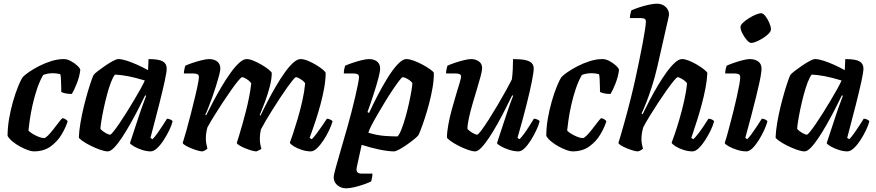

<svg xmlns="http://www.w3.org/2000/svg" viewBox="-20 -820 4744 1040"><path d="M162.5 0Q151 0 131 -7Q111 -14 89 -26Q67 -38 48.5 -53Q30 -68 21 -84Q21 -128 29.2 -176.5Q37.5 -225 50.5 -270.2Q63.5 -315.5 77.5 -350.2Q91.5 -385 103 -402Q112.5 -413 136 -429.2Q159.5 -445.5 191 -461.8Q222.5 -478 257.5 -489Q292.5 -500 325.5 -500Q344 -500 364.2 -489Q384.5 -478 399.2 -464Q414 -450 415 -441Q410.5 -404.5 396 -367.8Q381.5 -331 369 -311Q349.5 -311 333.8 -314.5Q318 -318 312 -322Q312 -330.5 311.5 -349.8Q311 -369 310.2 -389.2Q309.5 -409.5 306.5 -418.5Q296 -421 285.2 -422.2Q274.5 -423.5 266 -423.5Q253.5 -423.5 239.8 -421.2Q226 -419 214 -414Q194.5 -380.5 180.2 -337.5Q166 -294.5 156.2 -250.8Q146.5 -207 141.2 -170.2Q136 -133.5 134 -113Q140.5 -105 156 -95.5Q171.5 -86 189 -79Q206.5 -72 218.5 -72Q226 -72 239.2 -85.2Q252.5 -98.5 267.2 -117.2Q282 -136 295.5 -153.8Q309 -171.5 317.5 -180Q327.5 -179 335.8 -173.5Q344 -168 346.5 -163Q336.5 -130 314 -92Q291.5 -54 254.5 -27Q217.5 0 162.5 0Z M564 0Q547.5 0 522 -9Q496.5 -18 470.5 -31Q444.5 -44 426.8 -56.5Q409 -69 407 -75Q408.5 -112 416 -155.8Q423.5 -199.5 434.2 -243.5Q445 -287.5 456 -324.5Q467 -361.5 475.8 -386Q484.5 -410.5 487.5 -414.5Q492.5 -421.5 510.2 -435.2Q528 -449 550 -464Q572 -479 591.5 -489.5Q611 -500 620.5 -500Q639.5 -500 666 -491.5Q692.5 -483 722.8 -469.5Q753 -456 782 -440L784.5 -500Q840.5 -500 861.8 -487.5Q883 -475 883 -448.5Q883 -430 872 -379.5Q861 -329 841.5 -251.8Q822 -174.5 795 -73L806 -66Q817 -76.5 831 -96Q845 -115.5 859.5 -137.8Q874 -160 884.5 -177Q893.5 -177 903.2 -172.5Q913 -168 915 -163Q910 -142 896.8 -114.5Q883.5 -87 866.2 -60.5Q849 -34 830.5 -17Q812 0 796 0Q774 0 748.8 -8.2Q723.5 -16.5 705.2 -27.2Q687 -38 684 -45L735.5 -201Q742 -220 747.5 -235.8Q753 -251.5 759 -267Q765 -282.5 771.5 -301L766.5 -304Q750 -270 729 -229Q708 -188 685 -147.5Q662 -107 639.8 -73.5Q617.5 -40 598 -20Q578.5 0 564 0ZM576.5 -90.5Q581 -90.5 594.2 -107Q607.5 -123.5 626 -150.5Q644.5 -177.5 665 -210.2Q685.5 -243 705.2 -276Q725 -309 740.8 -337.5Q756.5 -366 764.5 -384Q713.5 -399.5 674.8 -407Q636 -414.5 603 -416Q592.5 -404 581.2 -374.8Q570 -345.5 559.8 -307.5Q549.5 -269.5 541.5 -231.2Q533.5 -193 528.8 -163.2Q524 -133.5 524 -121.5Q534 -110 551 -100.2Q568 -90.5 576.5 -90.5Z M1076.5 0Q1066 0 1049 -5Q1032 -10 1014.5 -17.2Q997 -24.5 984.2 -32.2Q971.5 -40 969.5 -45Q978 -71 989.8 -113.5Q1001.5 -156 1014.5 -206.2Q1027.5 -256.5 1038.5 -303.5Q1044 -326 1048.2 -346.2Q1052.5 -366.5 1055 -381.5Q1057.5 -396.5 1057.5 -402Q1057.5 -413.5 1049.8 -417.8Q1042 -422 1027 -422H976Q976 -432.5 978.8 -444.8Q981.5 -457 983.5 -464Q998 -471 1023.2 -479.5Q1048.5 -488 1073.5 -494Q1098.5 -500 1112 -500Q1140 -500 1156.8 -486.8Q1173.5 -473.5 1173.5 -448.5Q1173.5 -437.5 1166.8 -411.8Q1160 -386 1150 -353.8Q1140 -321.5 1128.5 -289.5Q1117 -257.5 1107 -232.8Q1097 -208 1092 -199L1096.5 -195Q1113.5 -229.5 1135 -270Q1156.5 -310.5 1180.5 -351Q1204.5 -391.5 1228.8 -425.2Q1253 -459 1275.5 -479.5Q1298 -500 1316 -500Q1331.5 -500 1353.5 -491Q1375.5 -482 1397.5 -469Q1419.5 -456 1435 -443.5Q1450.5 -431 1452 -425Q1452 -392 1441 -350Q1430 -308 1414.8 -267.2Q1399.5 -226.5 1387 -197L1391 -193.5Q1407.5 -228.5 1428.8 -269.5Q1450 -310.5 1473.8 -351.2Q1497.5 -392 1521.5 -425.8Q1545.5 -459.5 1567.8 -479.8Q1590 -500 1608 -500Q1625 -500 1647.2 -491Q1669.5 -482 1691.2 -469Q1713 -456 1728 -443.5Q1743 -431 1744 -425Q1744 -388 1736 -343.2Q1728 -298.5 1715.8 -253.5Q1703.5 -208.5 1690.8 -169.8Q1678 -131 1668.5 -104.8Q1659 -78.5 1657 -73L1669 -66Q1679 -75.5 1694 -95.5Q1709 -115.5 1724.8 -138.2Q1740.5 -161 1750.5 -177Q1759.5 -177 1769.2 -172.2Q1779 -167.5 1781.5 -163Q1775.5 -141.5 1762.5 -114Q1749.5 -86.5 1732.2 -60.2Q1715 -34 1697 -17Q1679 0 1663.5 0Q1640 0 1614.5 -8.2Q1589 -16.5 1571 -27.8Q1553 -39 1550 -47Q1555 -60 1566.8 -94.8Q1578.5 -129.5 1592.5 -176.8Q1606.5 -224 1617.8 -274.5Q1629 -325 1633 -369Q1627 -378 1617 -385.2Q1607 -392.5 1597.8 -397.2Q1588.5 -402 1583.5 -402Q1579 -402 1566.2 -386.5Q1553.5 -371 1535.2 -345.5Q1517 -320 1496.5 -288.8Q1476 -257.5 1456 -225.8Q1436 -194 1419.5 -166Q1403 -138 1393 -118.5Q1391 -109 1389.2 -95.8Q1387.5 -82.5 1387.5 -68.5Q1387.5 -53 1389.8 -39.8Q1392 -26.5 1396 -15Q1395 -12 1385.5 -7.5Q1376 -3 1369 0Q1358.5 0 1341.5 -5Q1324.5 -10 1307 -17.2Q1289.5 -24.5 1277 -32.2Q1264.5 -40 1262.5 -45Q1267.5 -60.5 1275.2 -86.2Q1283 -112 1292.5 -145Q1302 -178 1311.5 -215.5Q1321.5 -254 1329.2 -293.2Q1337 -332.5 1341 -369Q1334.5 -378.5 1324.5 -385.8Q1314.5 -393 1305.5 -397.5Q1296.5 -402 1291.5 -402Q1286.5 -402 1270.2 -382.5Q1254 -363 1232 -331.8Q1210 -300.5 1185.8 -263.8Q1161.5 -227 1139.8 -191.8Q1118 -156.5 1103.5 -130Q1100 -118 1097.5 -102.2Q1095 -86.5 1095 -69Q1095 -56.5 1097.2 -43Q1099.5 -29.5 1103.5 -15Q1099.5 -11 1092 -6.5Q1084.5 -2 1076.5 0Z M1854.5 200Q1827.5 200 1807.5 183.2Q1787.5 166.5 1787.5 140.5Q1787.5 128.5 1798.8 87.8Q1810 47 1827.2 -12Q1844.5 -71 1863 -136Q1873.5 -172.5 1884.2 -214.8Q1895 -257 1904.2 -296.2Q1913.5 -335.5 1919 -364Q1924.5 -392.5 1924.5 -402Q1924.5 -414 1916.8 -418Q1909 -422 1895 -422H1842.5Q1842 -434.5 1845.2 -447.8Q1848.5 -461 1849.5 -464Q1864.5 -471 1889.5 -479.5Q1914.5 -488 1939.5 -494Q1964.5 -500 1978 -500Q2005.5 -500 2022.2 -487Q2039 -474 2039 -448.5Q2039 -433 2030.8 -401.2Q2022.5 -369.5 2011 -332.5Q1999.5 -295.5 1988.2 -262.8Q1977 -230 1970.5 -213L1979 -208Q1999 -252 2025 -302Q2051 -352 2079 -397.5Q2107 -443 2133.8 -471.5Q2160.5 -500 2181.5 -500Q2198 -500 2222.2 -491Q2246.5 -482 2270.5 -469Q2294.5 -456 2311.5 -443.5Q2328.5 -431 2330 -425Q2330.5 -388.5 2323 -344.8Q2315.5 -301 2303.8 -257Q2292 -213 2279.8 -176Q2267.5 -139 2258 -114.8Q2248.5 -90.5 2245.5 -86.5Q2239.5 -79 2222.2 -65Q2205 -51 2183.5 -36Q2162 -21 2142.8 -10.5Q2123.5 0 2114 0Q2083 0 2034 -10.2Q1985 -20.5 1939 -35.5L1912.5 86Q1908.5 105 1915.8 112.8Q1923 120.5 1939 120.5H1997.5Q1997.5 131.5 1995 143.5Q1992.5 155.5 1990.5 162.5Q1977.5 169.5 1952 178.5Q1926.5 187.5 1899.8 193.8Q1873 200 1854.5 200ZM2133.5 -81Q2144 -92 2155.2 -121Q2166.5 -150 2177 -187.5Q2187.5 -225 2195.8 -262.8Q2204 -300.5 2208.8 -329.5Q2213.5 -358.5 2213.5 -370Q2208 -378.5 2197.8 -385.8Q2187.5 -393 2177.5 -397.5Q2167.5 -402 2161 -402Q2157 -402 2142.5 -383.2Q2128 -364.5 2107.5 -334Q2087 -303.5 2065.2 -267.8Q2043.5 -232 2023.8 -198Q2004 -164 1990.8 -138Q1977.5 -112 1975.5 -101Q2022.5 -87 2061.8 -84Q2101 -81 2133.5 -81Z M2554 0Q2538 0 2513 -9Q2488 -18 2462.8 -31Q2437.5 -44 2420.2 -56.5Q2403 -69 2401 -75Q2401 -105 2408.5 -145.2Q2416 -185.5 2427.5 -227.8Q2439 -270 2450.5 -307.8Q2462 -345.5 2469.8 -371.5Q2477.5 -397.5 2477.5 -404Q2477.5 -415 2469.5 -418.5Q2461.5 -422 2448.5 -422H2396Q2396 -434 2399 -446Q2402 -458 2403.5 -464Q2418 -471 2443 -479.5Q2468 -488 2492.8 -494Q2517.5 -500 2531.5 -500Q2556.5 -500 2574 -487.5Q2591.5 -475 2591.5 -451.5Q2591.5 -437.5 2583.5 -407.2Q2575.5 -377 2563.5 -337.8Q2551.5 -298.5 2539.5 -257.2Q2527.5 -216 2519.8 -180.2Q2512 -144.5 2512 -121.5Q2521.5 -110.5 2538.8 -100.5Q2556 -90.5 2564.5 -90.5Q2570 -90.5 2587.2 -113.5Q2604.5 -136.5 2627.8 -173Q2651 -209.5 2675.5 -250.8Q2700 -292 2720.5 -329.2Q2741 -366.5 2752.5 -389.5Q2756 -413.5 2757.5 -444.8Q2759 -476 2759 -500Q2802 -500 2826.2 -494.5Q2850.5 -489 2860.8 -477.5Q2871 -466 2871 -448.5Q2871 -430 2861 -379.2Q2851 -328.5 2831.5 -251Q2812 -173.5 2783 -73L2794 -66Q2805 -76.5 2819.5 -96.5Q2834 -116.5 2848.2 -139Q2862.5 -161.5 2872 -177Q2881 -177 2891 -172.5Q2901 -168 2903 -163Q2898 -142 2885 -114.5Q2872 -87 2855.5 -60.5Q2839 -34 2821.5 -17Q2804 0 2788.5 0Q2765.5 0 2739.2 -8.2Q2713 -16.5 2694 -27.2Q2675 -38 2672 -45L2723.5 -201Q2734 -233 2744 -260.5Q2754 -288 2759.5 -301L2754.5 -304Q2738 -270 2717.2 -229Q2696.5 -188 2673.8 -147.5Q2651 -107 2628.8 -73.5Q2606.5 -40 2587.2 -20Q2568 0 2554 0Z M3080.5 0Q3069 0 3049 -7Q3029 -14 3007 -26Q2985 -38 2966.5 -53Q2948 -68 2939 -84Q2939 -128 2947.2 -176.5Q2955.5 -225 2968.5 -270.2Q2981.5 -315.5 2995.5 -350.2Q3009.5 -385 3021 -402Q3030.5 -413 3054 -429.2Q3077.5 -445.5 3109 -461.8Q3140.5 -478 3175.5 -489Q3210.5 -500 3243.5 -500Q3262 -500 3282.2 -489Q3302.5 -478 3317.2 -464Q3332 -450 3333 -441Q3328.5 -404.5 3314 -367.8Q3299.5 -331 3287 -311Q3267.5 -311 3251.8 -314.5Q3236 -318 3230 -322Q3230 -330.5 3229.5 -349.8Q3229 -369 3228.2 -389.2Q3227.5 -409.5 3224.5 -418.5Q3214 -421 3203.2 -422.2Q3192.5 -423.5 3184 -423.5Q3171.5 -423.5 3157.8 -421.2Q3144 -419 3132 -414Q3112.5 -380.5 3098.2 -337.5Q3084 -294.5 3074.2 -250.8Q3064.5 -207 3059.2 -170.2Q3054 -133.5 3052 -113Q3058.5 -105 3074 -95.5Q3089.5 -86 3107 -79Q3124.5 -72 3136.5 -72Q3144 -72 3157.2 -85.2Q3170.5 -98.5 3185.2 -117.2Q3200 -136 3213.5 -153.8Q3227 -171.5 3235.5 -180Q3245.5 -179 3253.8 -173.5Q3262 -168 3264.5 -163Q3254.5 -130 3232 -92Q3209.5 -54 3172.5 -27Q3135.5 0 3080.5 0Z M3435.5 0Q3425 0 3408.2 -5Q3391.5 -10 3374 -17.2Q3356.5 -24.5 3344 -32.2Q3331.5 -40 3329.5 -45Q3334 -59.5 3342.2 -87.2Q3350.5 -115 3360.2 -149.8Q3370 -184.5 3379.5 -220.5Q3389 -256.5 3396.5 -286.5Q3409.5 -338 3421.2 -391.2Q3433 -444.5 3443.2 -494.8Q3453.5 -545 3461.5 -587.8Q3469.5 -630.5 3474 -660.8Q3478.5 -691 3478.5 -703Q3478.5 -714.5 3471.5 -718.2Q3464.5 -722 3452 -722H3392Q3392 -734 3395 -746Q3398 -758 3400 -764Q3415 -771 3440.5 -779.5Q3466 -788 3493 -794Q3520 -800 3538.5 -800Q3567 -800 3585.5 -782.8Q3604 -765.5 3604 -740.5Q3604 -736.5 3600.2 -720.8Q3596.5 -705 3590 -676.5L3541 -460.5Q3527 -399.5 3510.2 -348.2Q3493.5 -297 3479 -260.5Q3464.5 -224 3455 -205L3460.5 -201Q3477.5 -235.5 3498.5 -276Q3519.5 -316.5 3543 -356Q3566.5 -395.5 3590.2 -428.2Q3614 -461 3635.5 -480.5Q3657 -500 3675 -500Q3690.5 -500 3712.8 -491Q3735 -482 3756.8 -469Q3778.5 -456 3794 -443.5Q3809.5 -431 3811.5 -425Q3810 -388 3801.5 -343.5Q3793 -299 3780.8 -253.5Q3768.5 -208 3756.2 -169.5Q3744 -131 3735.2 -105Q3726.5 -79 3724.5 -73L3735.5 -66Q3747 -76.5 3762 -96Q3777 -115.5 3792 -137.8Q3807 -160 3817.5 -177Q3827 -177 3836.5 -172.5Q3846 -168 3848 -163Q3843 -142 3829.8 -114.5Q3816.5 -87 3799.5 -60.5Q3782.5 -34 3764.5 -17Q3746.5 0 3731 0Q3707.5 0 3682.5 -8Q3657.5 -16 3639.2 -27.5Q3621 -39 3618 -47Q3622.5 -58.5 3634.5 -93Q3646.5 -127.5 3660.5 -175.5Q3674.5 -223.5 3686 -274.5Q3697.5 -325.5 3701.5 -369Q3695.5 -378 3685 -385.2Q3674.5 -392.5 3665 -397.2Q3655.5 -402 3651 -402Q3646 -402 3630 -382.8Q3614 -363.5 3592 -332.5Q3570 -301.5 3546 -265Q3522 -228.5 3500.2 -193Q3478.5 -157.5 3464 -130Q3459.5 -113.5 3457 -98Q3454.5 -82.5 3454.5 -65.5Q3454.5 -53 3456.8 -40.5Q3459 -28 3463 -15Q3458.5 -10.5 3450.8 -6Q3443 -1.5 3435.5 0Z M4023 0Q3999 0 3972.8 -8.2Q3946.5 -16.5 3927.5 -27.2Q3908.5 -38 3905.5 -45Q3910 -57 3917.5 -84.2Q3925 -111.5 3934.5 -147.5Q3944 -183.5 3953.8 -222.2Q3963.5 -261 3971.5 -297.5Q3979.5 -334 3984.5 -361.5Q3989.5 -389 3989.5 -402Q3989.5 -414 3981.5 -418Q3973.5 -422 3959.5 -422H3908Q3908 -434 3911 -446Q3914 -458 3916 -464Q3930.5 -471 3955 -479.5Q3979.5 -488 4003.5 -494Q4027.5 -500 4040 -500Q4070 -500 4087.5 -486.8Q4105 -473.5 4105 -448.5Q4105 -438 4102 -417.8Q4099 -397.5 4092.2 -367Q4085.5 -336.5 4075.2 -294.5Q4065 -252.5 4050.5 -197.5Q4036 -142.5 4017 -73L4027.5 -66Q4038 -76 4052.2 -95.8Q4066.5 -115.5 4081.5 -138.2Q4096.5 -161 4106.5 -177Q4116 -177 4125.2 -172.5Q4134.5 -168 4137 -163Q4131.5 -142 4119 -114.5Q4106.5 -87 4089.8 -60.5Q4073 -34 4055.8 -17Q4038.5 0 4023 0ZM4049.5 -587.5Q4038.8 -587.5 4025.2 -603.2Q4011.5 -619 4001.2 -639.1Q3991 -659.3 3991 -673.5Q3991 -684 4004.2 -696.7Q4017.5 -709.5 4036.8 -721.5Q4056 -733.5 4074.3 -741Q4092.6 -748.5 4102 -748.5Q4113.7 -748.5 4126.1 -732.6Q4138.4 -716.7 4147.2 -696.1Q4156 -675.5 4156 -661.5Q4156 -650.5 4143.6 -637.8Q4131.2 -625.1 4112.8 -613.5Q4094.5 -602 4077.3 -594.8Q4060.2 -587.5 4049.5 -587.5Z M4338 0Q4321.5 0 4296 -9Q4270.5 -18 4244.5 -31Q4218.5 -44 4200.8 -56.5Q4183 -69 4181 -75Q4182.5 -112 4190 -155.8Q4197.5 -199.5 4208.2 -243.5Q4219 -287.5 4230 -324.5Q4241 -361.5 4249.8 -386Q4258.5 -410.5 4261.5 -414.5Q4266.5 -421.5 4284.2 -435.2Q4302 -449 4324 -464Q4346 -479 4365.5 -489.5Q4385 -500 4394.5 -500Q4413.5 -500 4440 -491.5Q4466.5 -483 4496.8 -469.5Q4527 -456 4556 -440L4558.5 -500Q4614.5 -500 4635.8 -487.5Q4657 -475 4657 -448.5Q4657 -430 4646 -379.5Q4635 -329 4615.5 -251.8Q4596 -174.5 4569 -73L4580 -66Q4591 -76.5 4605 -96Q4619 -115.5 4633.5 -137.8Q4648 -160 4658.5 -177Q4667.5 -177 4677.2 -172.5Q4687 -168 4689 -163Q4684 -142 4670.8 -114.5Q4657.5 -87 4640.2 -60.5Q4623 -34 4604.5 -17Q4586 0 4570 0Q4548 0 4522.8 -8.2Q4497.5 -16.5 4479.2 -27.2Q4461 -38 4458 -45L4509.5 -201Q4516 -220 4521.5 -235.8Q4527 -251.5 4533 -267Q4539 -282.5 4545.5 -301L4540.5 -304Q4524 -270 4503 -229Q4482 -188 4459 -147.5Q4436 -107 4413.8 -73.5Q4391.5 -40 4372 -20Q4352.5 0 4338 0ZM4350.5 -90.5Q4355 -90.5 4368.2 -107Q4381.5 -123.5 4400 -150.5Q4418.5 -177.5 4439 -210.2Q4459.5 -243 4479.2 -276Q4499 -309 4514.8 -337.5Q4530.5 -366 4538.5 -384Q4487.5 -399.5 4448.8 -407Q4410 -414.5 4377 -416Q4366.5 -404 4355.2 -374.8Q4344 -345.5 4333.8 -307.5Q4323.5 -269.5 4315.5 -231.2Q4307.5 -193 4302.8 -163.2Q4298 -133.5 4298 -121.5Q4308 -110 4325 -100.2Q4342 -90.5 4350.5 -90.5Z"/></svg>

Font: Texturina Medium
Style: Italic
Weight: 500
Italic angle: -11°
Designer: Guillermo Torres Carreño
Foundry: Omnibus-Type
Version: Version 1.002